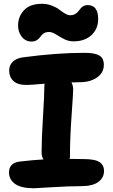

<svg xmlns="http://www.w3.org/2000/svg" viewBox="-20 -944 601 1021"><path d="M147.9 -723.1Q116.2 -723.1 96.2 -748Q76.2 -772.9 76.2 -808.1Q76.2 -856 107.9 -889.9Q139.6 -923.8 203.1 -923.8Q230.5 -923.8 255.4 -914.3Q280.3 -904.8 294.7 -893.3Q309.1 -881.8 325.2 -872.3Q341.3 -862.8 353 -862.8Q367.2 -862.8 377.7 -868.4Q388.2 -874 394.8 -881.8Q401.4 -889.6 407.5 -897.7Q413.6 -905.8 423.3 -911.4Q433.1 -917 445.8 -917Q502 -917 502 -842.8Q502 -790 466.1 -757.1Q430.2 -724.1 371.1 -724.1Q343.8 -724.1 320.1 -736.6Q296.4 -749 276.9 -761.5Q257.3 -773.9 240.2 -773.9Q223.1 -773.9 211.7 -765.9Q200.2 -757.8 194.6 -748.5Q189 -739.3 177 -731.2Q165 -723.1 147.9 -723.1ZM160.2 57.1Q92.8 57.1 60.3 34.2Q27.8 11.2 27.8 -27.8Q27.8 -51.8 42.2 -66.9Q56.6 -82 85.9 -85Q157.7 -93.3 210.9 -96.2Q201.2 -112.3 201.2 -134.8Q201.2 -203.1 208.5 -321.5Q215.8 -439.9 215.8 -481.9Q215.8 -494.1 216.8 -499Q145 -492.2 121.1 -492.2Q73.7 -492.2 51.3 -513.4Q28.8 -534.7 28.8 -568.8Q28.8 -597.7 48.3 -616.2Q67.9 -634.8 103 -639.2Q282.7 -663.1 428.2 -663.1Q484.4 -663.1 508.3 -648.7Q532.2 -634.3 532.2 -599.1Q532.2 -557.6 496.1 -532.2Q460 -506.8 402.8 -506.8Q395 -506.8 380.9 -506.3Q366.7 -505.9 359.9 -505.9Q369.1 -488.3 369.1 -469.2Q369.1 -447.8 360.6 -328.9Q352.1 -210 352.1 -119.1Q352.1 -104 350.1 -99.1Q372.1 -98.1 423.8 -98.1Q485.8 -98.1 509.5 -81.8Q533.2 -65.4 533.2 -35.2Q533.2 1 502.9 23.4Q472.7 45.9 412.1 45.9Q345.2 45.9 258.5 51.5Q171.9 57.1 160.2 57.1Z"/></svg>

Font: Shantell Sans Bouncy
Style: Bold
Weight: 700
Designer: Stephen Nixon, Anya Danilova, Shantell Martin
Foundry: Arrow Type
Version: Version 1.006;[9816181b4]